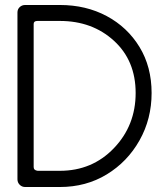

<svg xmlns="http://www.w3.org/2000/svg" viewBox="-20 -750 663 770"><path d="M220 0H81Q68 0 59 -9Q50 -18 50 -31V-700Q50 -713 59 -721.5Q68 -730 81 -730H220Q325 -730 408 -685.5Q491 -641 539.5 -561.5Q588 -482 588 -377Q588 -273 539.5 -187Q491 -101 408 -50.5Q325 0 220 0ZM220 -65Q350 -65 437 -156Q524 -247 524 -377Q524 -507 437 -586.5Q350 -666 220 -666H130Q115 -666 115 -654V-80Q115 -67 131 -65Z"/></svg>

Font: Gardens CM
Style: Regular
Weight: 400
Designer: Created by: Aleksander Shevchuk, 2010. Modifed by: Daren Olsen, 2020.
Foundry: High-Logic / FontCreator v.13.0.0 build 2663 (64-bit)
Version: Version 3.003 Ukrainian, initial release